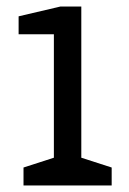

<svg xmlns="http://www.w3.org/2000/svg" viewBox="-20 -568 394 588"><path d="M145 -463H37V-518L165 -548H229V-85L322 -55V0H52V-55L145 -85Z"/></svg>

Font: Rhodium Libre
Style: Regular
Weight: 400
Designer: James Puckett
Foundry: Dunwich Type Founders
Version: Version 1.001; ttfautohint (v1.3)